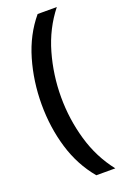

<svg xmlns="http://www.w3.org/2000/svg" viewBox="-167 -778 648 988"><g transform="rotate(-20 157.0 -283.5)"><path d="M39 -280Q39 -406 73 -522.5Q107 -639 179 -725H284Q212 -634 179 -518Q146 -402 146 -281Q146 -161 179 -46.5Q212 68 283 158H179Q107 72 73 -41Q39 -154 39 -280Z"/></g></svg>

Font: Noto Sans Thai Looped UI Condensed Medium
Style: Regular
Weight: 500
Width: 3
Designer: Cadson Demak Team
Foundry: Cadson Demak Co., Ltd.
Version: Version 1.000